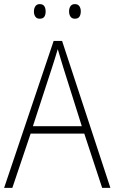

<svg xmlns="http://www.w3.org/2000/svg" viewBox="-20 -980 557 934"><path d="M477 -66 390 -330H129L40 -66H0L241 -781H282L517 -66ZM288 -651Q282 -671 275 -694Q268 -717 261 -741Q254 -718 247 -695Q240 -672 233 -651L140 -366H378ZM145 -924Q145 -939 152 -949.5Q159 -960 173 -960Q189 -960 195.5 -950Q202 -940 202 -924Q202 -908 195.5 -898.5Q189 -889 173 -889Q159 -889 152 -899Q145 -909 145 -924ZM316 -925Q316 -940 323 -950Q330 -960 344 -960Q359 -960 366 -950Q373 -940 373 -925Q373 -909 366.5 -899Q360 -889 344 -889Q330 -889 323 -899Q316 -909 316 -925Z"/></svg>

Font: Noto Sans Malayalam UI SemiCondensed ExtraLight
Style: Regular
Weight: 200
Width: 4
Designer: Jelle Bosma - Monotype Design Team
Foundry: Monotype Imaging Inc.
Version: Version 2.104; ttfautohint (v1.8.4.7-5d5b)